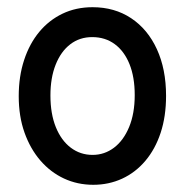

<svg xmlns="http://www.w3.org/2000/svg" viewBox="-20 -498 514 533"><path d="M239 15Q195 15 157.5 -2.5Q120 -20 92 -52.5Q64 -85 48 -130Q32 -175 32 -231Q32 -286 47 -331.5Q62 -377 89 -409.5Q116 -442 153.5 -460Q191 -478 237 -478Q298 -478 344 -447.5Q390 -417 415.5 -361.5Q441 -306 441 -232Q441 -175 426 -129.5Q411 -84 383.5 -51.5Q356 -19 319 -2Q282 15 239 15ZM237 -68Q270 -68 296.5 -88Q323 -108 338.5 -145.5Q354 -183 354 -234Q354 -284 339.5 -320Q325 -356 298.5 -375.5Q272 -395 236 -395Q201 -395 175 -375Q149 -355 134.5 -318.5Q120 -282 120 -233Q120 -182 135 -145Q150 -108 176.5 -88Q203 -68 237 -68Z"/></svg>

Font: Fredoka SemiCondensed
Style: Regular
Weight: 400
Width: 4
Designer: Ben Nathan
Foundry: Milena B. Brandão, Ben Nathan
Version: Version 2.001